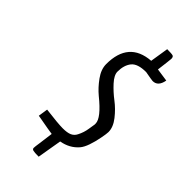

<svg xmlns="http://www.w3.org/2000/svg" viewBox="-237 -688 865 865"><g transform="rotate(45 196.0 -255.0)"><path d="M83 -56Q163 -46 192 -46Q221 -46 236.5 -53Q252 -60 260 -76Q273 -101 277 -128.5Q281 -156 282 -160V-166Q282 -201 204 -264Q175 -288 150.5 -322Q126 -356 126 -389Q126 -533 259 -543L273 -631Q302 -631 309.5 -628.5Q317 -626 317 -613L314 -585L308 -537L370 -528Q362 -483 328 -483Q323 -483 313 -485L279 -491Q225 -491 205.5 -466.5Q186 -442 186 -401Q186 -379 211.5 -351Q237 -323 268 -299.5Q299 -276 324.5 -243.5Q350 -211 350 -180Q350 -169 344 -138Q338 -107 329 -81Q320 -55 308 -41Q277 -5 226 4L206 121Q178 121 170 118.5Q162 116 162 108.5Q162 101 166 75L175 7Q164 6 76 -10Z"/></g></svg>

Font: Economica
Style: Italic
Weight: 400
Designer: Vicente Lamonaca
Foundry: Vicente Lamonaca
Version: Version 1.100